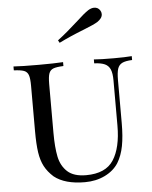

<svg xmlns="http://www.w3.org/2000/svg" viewBox="-59 -921 776 983"><g transform="rotate(-5 329.0 -429.0)"><path d="M24.9 0ZM551.3 -492.2V-271Q551.3 -202.1 542 -153.6Q532.7 -105 510.7 -68.8Q486.8 -30.8 440.9 -8.3Q395 14.2 337.4 14.2Q234.9 14.2 179.7 -29.8Q149.9 -56.6 134 -86.7Q118.2 -116.7 111.8 -158.9Q105.5 -201.2 105.5 -268.1V-502Q105.5 -539.6 99.4 -556.6Q93.3 -573.7 76.9 -580.1Q60.5 -586.4 24.4 -587.9V-607.9Q66.9 -605 152.3 -605Q232.9 -605 279.3 -607.9V-587.9Q243.2 -586.4 227.1 -580.1Q210.9 -573.7 204.8 -556.6Q198.7 -539.6 198.7 -502V-251Q198.7 -176.8 208.7 -128.4Q218.8 -80.1 251.2 -50.5Q283.7 -21 346.7 -21Q447.3 -21 487.8 -83.7Q528.3 -146.5 528.3 -259.8V-492.2Q528.3 -528.8 519.8 -548.8Q511.2 -568.8 491.9 -577.6Q472.7 -586.4 437.5 -587.9V-607.9Q473.1 -605 539.6 -605Q599.6 -605 632.3 -607.9V-587.9Q597.7 -586.4 580.8 -577.9Q564 -569.3 557.6 -549.8Q551.3 -530.3 551.3 -492.2ZM461.4 -871.6Q481.9 -871.6 492.2 -855Q498 -846.2 498 -835.9Q498 -814.5 471.2 -796.9Q453.1 -785.6 398.9 -764.2Q327.1 -736.3 270.5 -708L263.2 -721.2Q311 -757.3 370.6 -811.5Q408.7 -847.2 431.2 -861.8Q447.3 -871.6 461.4 -871.6Z"/></g></svg>

Font: Playfair Display SC
Style: Regular
Weight: 400
Designer: Claus Eggers Sørensen
Foundry: Claus Eggers Sørensen
Version: Version 1.004;PS 001.004;hotconv 1.0.70;makeotf.lib2.5.58329